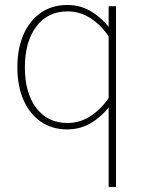

<svg xmlns="http://www.w3.org/2000/svg" viewBox="-20 -508 568 761"><path d="M410.6 -483.4V-391.6V232.9H439.9V-483.4ZM48.8 -241.2Q48.8 -167.5 73 -112.1Q97.2 -56.6 141.6 -25.9Q186 4.9 246.6 4.9Q301.3 4.9 346.7 -24.2Q392.1 -53.2 426.3 -103L410.6 -119.6Q380.9 -75.2 338.9 -47.9Q296.9 -20.5 247.6 -20.5Q168.5 -20.5 123.5 -80.3Q78.6 -140.1 78.6 -240.7Q78.6 -341.8 123.5 -402.3Q168.5 -462.9 247.6 -462.9Q296.9 -462.9 338.9 -435.8Q380.9 -408.7 410.6 -363.8L426.3 -380.4Q392.1 -430.2 346.9 -459.2Q301.8 -488.3 247.1 -488.3Q186.5 -488.3 141.8 -457.3Q97.2 -426.3 73 -370.8Q48.8 -315.4 48.8 -241.2Z"/></svg>

Font: Estedad-FD VF
Style: Regular
Weight: 100
Designer: Amin Abedi
Version: Version 7.3